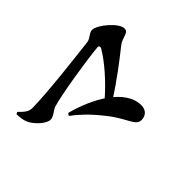

<svg xmlns="http://www.w3.org/2000/svg" viewBox="-100 -942 1201 1201"><g transform="rotate(-45 500.0 -342.0)"><path d="M509 -275.9 545.7 -244.1C667.1 -320.5 768.3 -400.4 835.7 -454C879.2 -487 925.1 -474.6 925.1 -514.4C925.1 -561.7 822 -651.3 774.2 -651.3C748.7 -651.3 730.1 -621.8 700 -618.3C599.7 -605.9 289.9 -569.3 165.1 -569.3C131.1 -569.3 111.6 -589.1 81.5 -619.1L68 -612.8C68.1 -581.4 72.9 -555.1 80.4 -536.8C97.2 -494.6 156.4 -437 195.1 -437C223 -437 248.8 -466.9 274.7 -475C360.8 -500.6 605 -539.1 719.5 -550.1C735.1 -551.6 740.3 -542.2 732.6 -528.3C692.6 -458.5 607.1 -358.4 509 -275.9ZM595.7 -33.3C631.8 -33.3 660 -56.9 660 -99.4C660 -244 465.3 -347 302 -389.3L291.4 -373.7C335.3 -341.5 391.6 -291.5 451.2 -215.3C542.3 -104.2 541.2 -33.3 595.7 -33.3Z"/></g></svg>

Font: Source Han Serif CN VF
Style: Regular
Weight: 250
Designer: Ryoko NISHIZUKA 西塚涼子 (kana & ideographs); Frank Grießhammer (Latin, Greek & Cyrillic); Wenlong ZHANG 张文龙 (bopomofo); San
Foundry: Adobe
Version: Version 2.002;hotconv 1.1.0;makeotfexe 2.6.0